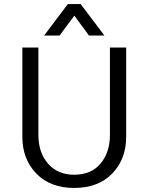

<svg xmlns="http://www.w3.org/2000/svg" viewBox="-20 -914 732 945"><path d="M273 -739H197L314 -894H377L494 -739H418L346 -837ZM169 -250Q169 -163 216.5 -108.5Q264 -54 345 -54Q429 -54 475 -109Q521 -164 521 -250V-680H601V-241Q601 -131 532.5 -60Q464 11 345 11Q227 11 158.5 -60Q90 -131 90 -241V-680H169Z"/></svg>

Font: Palanquin
Style: Regular
Weight: 400
Designer: Pria Ravichandran
Version: Version 1.0.4